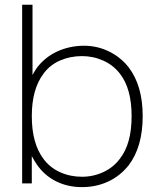

<svg xmlns="http://www.w3.org/2000/svg" viewBox="-20 -770 661 806"><path d="M579 -282.5Q579 -153.5 520 -76Q484 -31 434 -7.8Q384 15.5 324 15.5Q264 15.5 214.8 -9.2Q165.5 -34 133.5 -81Q126.5 -91 113.5 -114.5V0H73V-750H116.5V-455Q120 -461.5 124 -468.5Q128 -475.5 133.5 -483.5Q150 -506 171.8 -523.8Q193.5 -541.5 219.2 -553.5Q245 -565.5 273.8 -571.8Q302.5 -578 332.5 -578Q388.5 -578 437.5 -554Q486.5 -530 520 -487.5Q579 -410.5 579 -282.5ZM532.5 -282.5Q532.5 -398 483.5 -460.5Q456.5 -496 414.2 -515.2Q372 -534.5 324 -534.5Q299.5 -534.5 276 -529.8Q252.5 -525 231.5 -515.8Q210.5 -506.5 193 -492.5Q175.5 -478.5 162.5 -460.5Q113.5 -395.5 113.5 -282.5Q113.5 -168 162.5 -103Q189.5 -66.5 232 -47.2Q274.5 -28 324 -28Q372 -28 414.2 -47.8Q456.5 -67.5 483.5 -104Q532.5 -166.5 532.5 -282.5Z"/></svg>

Font: Russisch Sans ExtraLight
Style: Regular
Weight: 200
Width: 4
Designer: Michael Sharanda (font) & Cristiano Sobral (main changes)
Foundry: Michael Sharanda
Version: Version 2.00;September 8, 2020;FontCreator 13.0.0.2681 64-bi